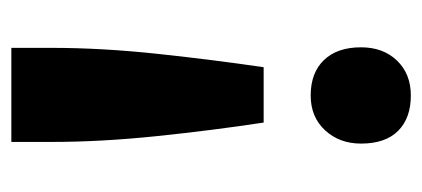

<svg xmlns="http://www.w3.org/2000/svg" viewBox="-228 -354 762 347"><g transform="rotate(90 153.5 -180.0)"><path d="M152 -541Q193 -541 216 -518Q239 -495 239 -451Q239 -412 215 -386Q191 -360 152 -360Q111 -360 88 -384Q65 -408 65 -451Q65 -491 89 -516Q113 -541 152 -541ZM201 -275Q215 -183 225.5 -82Q236 19 236 108V181H66V108Q66 17 77 -85Q88 -187 101 -275Z"/></g></svg>

Font: Readex Pro
Style: Bold
Weight: 700
Designer: Bonnie Shaver-Troup, Thomas Jockin
Foundry: Lexend
Version: Version 1.203; ttfautohint (v1.8.3)